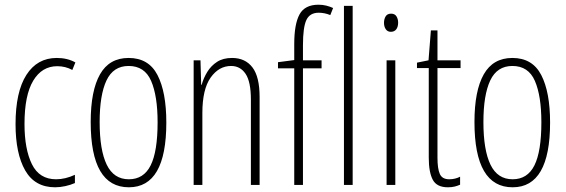

<svg xmlns="http://www.w3.org/2000/svg" viewBox="-20 -785 2401 815"><path d="M214 10Q128 10 87 -61.5Q46 -133 46 -258Q46 -395 92 -467Q138 -539 221 -539Q266 -539 300 -520L287 -488Q258 -504 223 -504Q158 -504 121 -442.5Q84 -381 84 -259Q84 -152 115.5 -88Q147 -24 218 -24Q257 -24 298 -43V-8Q280 0 257.5 5Q235 10 214 10Z M686 -265Q686 10 527 10Q365 10 365 -267Q365 -400 404.5 -469.5Q444 -539 526 -539Q611 -539 648.5 -466.5Q686 -394 686 -265ZM403 -267Q403 -148 433 -86Q463 -24 527 -24Q590 -24 619.5 -83Q649 -142 649 -266Q649 -378 621.5 -441.5Q594 -505 526 -505Q461 -505 432 -443.5Q403 -382 403 -267Z M965 -539Q1021 -539 1051.5 -499Q1082 -459 1082 -373V0H1045V-362Q1045 -438 1022.5 -471.5Q1000 -505 961 -505Q909 -505 874 -455.5Q839 -406 839 -305V0H802V-529H831L834 -425H836Q844 -454 860 -480Q876 -506 901.5 -522.5Q927 -539 965 -539Z M1345 -495H1266V0H1229V-495H1160V-521L1229 -530V-598Q1229 -683 1251.5 -724Q1274 -765 1332 -765Q1350 -765 1365.5 -761Q1381 -757 1394 -751L1382 -721Q1370 -726 1357.5 -728.5Q1345 -731 1333 -731Q1295 -731 1280.5 -700Q1266 -669 1266 -593V-529H1345Z M1477 0H1440V-760H1477Z M1640 -727Q1656 -727 1663 -715.5Q1670 -704 1670 -689Q1670 -671 1662 -660.5Q1654 -650 1639 -650Q1625 -650 1617.5 -661Q1610 -672 1610 -688Q1610 -704 1617 -715.5Q1624 -727 1640 -727ZM1658 -529V0H1621V-529Z M1887 -24Q1900 -24 1912 -27Q1924 -30 1933 -35V-1Q1922 4 1909.5 7Q1897 10 1881 10Q1834 10 1817 -22Q1800 -54 1800 -116V-496H1750V-519L1799 -529L1809 -656H1837V-529H1935V-496H1837V-115Q1837 -69 1847 -46.5Q1857 -24 1887 -24Z M2315 -265Q2315 10 2156 10Q1994 10 1994 -267Q1994 -400 2033.5 -469.5Q2073 -539 2155 -539Q2240 -539 2277.5 -466.5Q2315 -394 2315 -265ZM2032 -267Q2032 -148 2062 -86Q2092 -24 2156 -24Q2219 -24 2248.5 -83Q2278 -142 2278 -266Q2278 -378 2250.5 -441.5Q2223 -505 2155 -505Q2090 -505 2061 -443.5Q2032 -382 2032 -267Z"/></svg>

Font: Noto Sans Gujarati UI ExtraCondensed ExtraLight
Style: Regular
Weight: 200
Width: 2
Designer: Jelle Bosma - Monotype Design Team, Universal Thirst
Foundry: Monotype Imaging Inc.
Version: Version 2.106; ttfautohint (v1.8.4.7-5d5b)